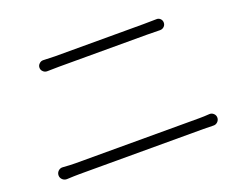

<svg xmlns="http://www.w3.org/2000/svg" viewBox="-93 -801 1114 893"><g transform="rotate(-20 464.0 -354.0)"><path d="M101.6 -75.2Q100.6 -75.2 100.6 -75.2Q88.9 -75.2 80.1 -83Q70.3 -91.8 70.3 -104.5Q70.3 -117.2 79.6 -126Q88.9 -134.8 101.6 -133.8Q138.7 -130.9 164.1 -130.9H777.3Q800.8 -130.9 826.2 -132.8Q837.9 -133.8 847.2 -125.5Q856.4 -117.2 856.4 -105Q856.4 -92.8 847.2 -84Q837.9 -75.2 825.2 -76.2Q800.8 -77.1 777.3 -77.1H164.1Q140.6 -77.1 101.6 -75.2ZM187.5 -578.1Q186.5 -578.1 186.5 -578.1Q174.8 -578.1 167 -585.9Q158.2 -593.8 158.2 -605.5Q158.2 -617.2 167 -625Q174.8 -632.8 185.5 -632.8Q186.5 -632.8 186.5 -632.8Q223.6 -630.9 244.1 -630.9H681.6Q715.8 -630.9 745.1 -631.8Q756.8 -632.8 765.1 -625Q773.4 -617.2 773.4 -605.5Q773.4 -593.8 765.1 -585.9Q756.8 -578.1 745.1 -578.1Q724.6 -579.1 681.6 -579.1H244.1Q218.8 -579.1 187.5 -578.1Z"/></g></svg>

Font: Gen Jyuu Gothic P Light
Style: Regular
Weight: 200
Designer: [Source Han Sans]
Ryoko NISHIZUKA  (kana & ideographs); Paul D. Hunt (Latin, Greek & Cyrillic); Wenlong ZHANG  (bopomofo
Version: Version 1.002.20150607